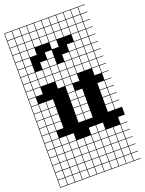

<svg xmlns="http://www.w3.org/2000/svg" viewBox="-181 -850 887 1173"><g transform="rotate(-20 262.0 -263.5)"><path d="M0 238.1V-765.1H523.8V-761.9H479.4V-717.5H523.8V-714.3H479.4V-669.8H523.8V-666.7H479.4V-622.2H523.8V-619H479.4V-574.6H523.8V-571.4H479.4V-527H523.8V-523.8H479.4V-479.4H523.8V-476.2H479.4V-431.7H523.8V-428.6H479.4V-384.1H523.8V-381H479.4V-336.5H523.8V-333.3H479.4V-288.9H523.8V-285.7H479.4V-241.3H523.8V-238.1H479.4V-193.7H523.8V-190.5H479.4V-146H523.8V-142.9H479.4V-98.4H523.8V-47.6H479.4V-3.2H523.8V0H479.4V44.4H523.8V47.6H479.4V92.1H523.8V95.2H479.4V139.7H523.8V142.9H479.4V187.3H523.8V190.5H479.4V234.9H523.8V238.1ZM288.9 -717.5H333.3V-761.9H288.9ZM384.1 -717.5H428.6V-761.9H384.1ZM50.8 -717.5H95.2V-761.9H50.8ZM241.3 -717.5H285.7V-761.9H241.3ZM193.7 -717.5H238.1V-761.9H193.7ZM336.5 -717.5H381V-761.9H336.5ZM3.2 -717.5H47.6V-761.9H3.2ZM146 -717.5H190.5V-761.9H146ZM98.4 -717.5H142.9V-761.9H98.4ZM431.7 -717.5H476.2V-761.9H431.7ZM384.1 -669.8H428.6V-714.3H384.1ZM431.7 -669.8H476.2V-714.3H431.7ZM288.9 -669.8H333.3V-714.3H288.9ZM146 -669.8H190.5V-714.3H146ZM98.4 -669.8H142.9V-714.3H98.4ZM3.2 -669.8H47.6V-714.3H3.2ZM336.5 -669.8H381V-714.3H336.5ZM193.7 -669.8H238.1V-714.3H193.7ZM241.3 -669.8H285.7V-714.3H241.3ZM50.8 -669.8H95.2V-714.3H50.8ZM288.9 -622.2H333.3V-666.7H288.9ZM146 -622.2H190.5V-666.7H146ZM98.4 -622.2H142.9V-666.7H98.4ZM3.2 -622.2H47.6V-666.7H3.2ZM193.7 -622.2H238.1V-666.7H193.7ZM431.7 -622.2H476.2V-666.7H431.7ZM50.8 -622.2H95.2V-666.7H50.8ZM384.1 -622.2H428.6V-666.7H384.1ZM241.3 -622.2H285.7V-666.7H241.3ZM336.5 -622.2H381V-666.7H336.5ZM384.1 -574.6H428.6V-619H384.1ZM241.3 -574.6H285.7V-619H241.3ZM50.8 -574.6H95.2V-619H50.8ZM3.2 -574.6H47.6V-619H3.2ZM98.4 -574.6H142.9V-619H98.4ZM431.7 -574.6H476.2V-619H431.7ZM431.7 -527H476.2V-571.4H431.7ZM336.5 -527H381V-571.4H336.5ZM50.8 -527H95.2V-571.4H50.8ZM384.1 -527H428.6V-571.4H384.1ZM193.7 -527H238.1V-571.4H193.7ZM3.2 -527H47.6V-571.4H3.2ZM3.2 -479.4H47.6V-523.8H3.2ZM146 -479.4H190.5V-523.8H146ZM431.7 -479.4H476.2V-523.8H431.7ZM336.5 -479.4H381V-523.8H336.5ZM384.1 -479.4H428.6V-523.8H384.1ZM288.9 -479.4H333.3V-523.8H288.9ZM193.7 -479.4H238.1V-523.8H193.7ZM50.8 -479.4H95.2V-523.8H50.8ZM336.5 -431.7H381V-476.2H336.5ZM431.7 -431.7H476.2V-476.2H431.7ZM3.2 -431.7H47.6V-476.2H3.2ZM50.8 -431.7H95.2V-476.2H50.8ZM146 -431.7H190.5V-476.2H146ZM98.4 -431.7H142.9V-476.2H98.4ZM241.3 -431.7H285.7V-476.2H241.3ZM288.9 -431.7H333.3V-476.2H288.9ZM384.1 -431.7H428.6V-476.2H384.1ZM193.7 -431.7H238.1V-476.2H193.7ZM193.7 -384.1H238.1V-428.6H193.7ZM288.9 -384.1H333.3V-428.6H288.9ZM384.1 -384.1H428.6V-428.6H384.1ZM146 -384.1H190.5V-428.6H146ZM50.8 -384.1H95.2V-428.6H50.8ZM241.3 -384.1H285.7V-428.6H241.3ZM431.7 -384.1H476.2V-428.6H431.7ZM3.2 -384.1H47.6V-428.6H3.2ZM98.4 -384.1H142.9V-428.6H98.4ZM336.5 -384.1H381V-428.6H336.5ZM193.7 -336.5H238.1V-381H193.7ZM288.9 -336.5H333.3V-381H288.9ZM3.2 -336.5H47.6V-381H3.2ZM431.7 -336.5H476.2V-381H431.7ZM50.8 -336.5H95.2V-381H50.8ZM241.3 -336.5H285.7V-381H241.3ZM241.3 -288.9H285.7V-333.3H241.3ZM47.6 -333.3H3.2V-288.9H47.6ZM241.3 -241.3H285.7V-285.7H241.3ZM98.4 -241.3H142.9V-285.7H98.4ZM50.8 -241.3H95.2V-285.7H50.8ZM288.9 -241.3H333.3V-285.7H288.9ZM3.2 -241.3H47.6V-285.7H3.2ZM431.7 -241.3H476.2V-285.7H431.7ZM241.3 -193.7H285.7V-238.1H241.3ZM98.4 -193.7H142.9V-238.1H98.4ZM50.8 -193.7H95.2V-238.1H50.8ZM431.7 -193.7H476.2V-238.1H431.7ZM3.2 -193.7H47.6V-238.1H3.2ZM288.9 -193.7H333.3V-238.1H288.9ZM288.9 -146H333.3V-190.5H288.9ZM3.2 -146H47.6V-190.5H3.2ZM431.7 -146H476.2V-190.5H431.7ZM50.8 -146H95.2V-190.5H50.8ZM98.4 -146H142.9V-190.5H98.4ZM241.3 -146H285.7V-190.5H241.3ZM288.9 -98.4H333.3V-142.9H288.9ZM3.2 -98.4H47.6V-142.9H3.2ZM431.7 -98.4H476.2V-142.9H431.7ZM50.8 -98.4H95.2V-142.9H50.8ZM98.4 -98.4H142.9V-142.9H98.4ZM241.3 -98.4H285.7V-142.9H241.3ZM50.8 -50.8H95.2V-95.2H50.8ZM3.2 -50.8H47.6V-95.2H3.2ZM288.9 -3.2H333.3V-47.6H288.9ZM50.8 -3.2H95.2V-47.6H50.8ZM146 -3.2H190.5V-47.6H146ZM3.2 -3.2H47.6V-47.6H3.2ZM98.4 -3.2H142.9V-47.6H98.4ZM336.5 -3.2H381V-47.6H336.5ZM336.5 44.4H381V0H336.5ZM3.2 44.4H47.6V0H3.2ZM241.3 44.4H285.7V0H241.3ZM98.4 44.4H142.9V0H98.4ZM50.8 44.4H95.2V0H50.8ZM288.9 44.4H333.3V0H288.9ZM384.1 44.4H428.6V0H384.1ZM193.7 44.4H238.1V0H193.7ZM431.7 44.4H476.2V0H431.7ZM146 44.4H190.5V0H146ZM431.7 92.1H476.2V47.6H431.7ZM3.2 92.1H47.6V47.6H3.2ZM336.5 92.1H381V47.6H336.5ZM241.3 92.1H285.7V47.6H241.3ZM50.8 92.1H95.2V47.6H50.8ZM288.9 92.1H333.3V47.6H288.9ZM384.1 92.1H428.6V47.6H384.1ZM98.4 92.1H142.9V47.6H98.4ZM193.7 92.1H238.1V47.6H193.7ZM146 92.1H190.5V47.6H146ZM241.3 139.7H285.7V95.2H241.3ZM431.7 139.7H476.2V95.2H431.7ZM193.7 139.7H238.1V95.2H193.7ZM98.4 139.7H142.9V95.2H98.4ZM384.1 139.7H428.6V95.2H384.1ZM288.9 139.7H333.3V95.2H288.9ZM146 139.7H190.5V95.2H146ZM50.8 139.7H95.2V95.2H50.8ZM336.5 139.7H381V95.2H336.5ZM3.2 139.7H47.6V95.2H3.2ZM193.7 187.3H238.1V142.9H193.7ZM431.7 187.3H476.2V142.9H431.7ZM98.4 187.3H142.9V142.9H98.4ZM384.1 187.3H428.6V142.9H384.1ZM50.8 187.3H95.2V142.9H50.8ZM288.9 187.3H333.3V142.9H288.9ZM241.3 187.3H285.7V142.9H241.3ZM336.5 187.3H381V142.9H336.5ZM3.2 187.3H47.6V142.9H3.2ZM146 187.3H190.5V142.9H146ZM431.7 234.9H476.2V190.5H431.7ZM193.7 234.9H238.1V190.5H193.7ZM98.4 234.9H142.9V190.5H98.4ZM384.1 234.9H428.6V190.5H384.1ZM50.8 234.9H95.2V190.5H50.8ZM288.9 234.9H333.3V190.5H288.9ZM241.3 234.9H285.7V190.5H241.3ZM336.5 234.9H381V190.5H336.5ZM146 234.9H190.5V190.5H146ZM3.2 234.9H47.6V190.5H3.2Z"/></g></svg>

Font: Jacquard 12 Charted
Style: Regular
Weight: 400
Designer: Sarah Cadigan-Fried
Version: Version 1.000